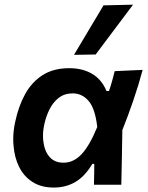

<svg xmlns="http://www.w3.org/2000/svg" viewBox="-20 -810 650 842"><path d="M216 12.5Q160.5 12.5 122.5 -12Q84.5 -36.5 64 -77.8Q43.5 -119 39.5 -170.5Q38 -185 38 -199.5Q38 -236.5 46.5 -275Q61 -344.5 90.5 -397.8Q120 -451 167.5 -481Q215 -511 284 -511Q342 -511 384 -486.2Q426 -461.5 447 -411H458Q466.5 -435.5 472.2 -456.8Q478 -478 483 -498L605.5 -503.5Q588 -437.5 564.2 -368.2Q540.5 -299 516.5 -239.5L514.5 -119.5Q513 -59.5 512 0H392Q392.5 -23 393 -46.5Q393 -69.5 393.5 -91.5H385Q352 -36 310.2 -11.8Q268.5 12.5 216 12.5ZM258.5 -96.5Q302.5 -96.5 337.5 -133.5Q372.5 -170.5 406.5 -253Q397.5 -333 369 -366.8Q340.5 -400.5 299 -400.5Q263 -400.5 238 -381.2Q213 -362 197.5 -331.2Q182 -300.5 174.5 -265.5Q168.5 -239 168.5 -214Q168.5 -198.5 171 -183.5Q176.5 -145 198.2 -120.8Q220 -96.5 258.5 -96.5ZM304.5 -569.5Q337.5 -624.5 369.5 -678.5Q402 -732.5 434 -786.5L563.5 -789.5Q521.5 -733.5 480.5 -679Q439.5 -624.5 399.5 -571Z"/></svg>

Font: Heraclito SemiBold
Style: Italic
Weight: 600
Italic angle: -12°
Designer: Kostas Bartsokas (font) & Cristiano Sobral (main changes)
Foundry: Kostas Bartsokas (font) & Cristiano Sobral (main changes)
Version: Version 1.00;July 8, 2020;FontCreator 13.0.0.2655 64-bit